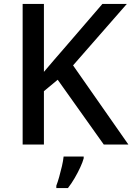

<svg xmlns="http://www.w3.org/2000/svg" viewBox="-20 -734 672 975"><path d="M632 0H507L273 -329L203 -271V0H95V-714H203V-369Q229 -400 255 -430Q281 -460 307 -490L500 -714H624L351 -402ZM405 70Q400 89 387.5 116Q375 143 359 170.5Q343 198 325 221H266V209Q273 191 280.5 164.5Q288 138 294.5 110Q301 82 303 61H405Z"/></svg>

Font: Noto Sans Thai Medium
Style: Regular
Weight: 500
Designer: Monotype Design Team
Foundry: Monotype Imaging Inc.
Version: Version 2.001